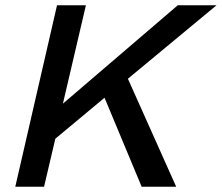

<svg xmlns="http://www.w3.org/2000/svg" viewBox="-20 -710 843 730"><path d="M38.1 0 196.8 -689.9H306.6L219.2 -315.9L655.8 -689.9H803.2L466.3 -410.6L649.9 0H518.6L377.4 -338.4L190.4 -182.6L147.5 0Z"/></svg>

Font: Acari Sans SemiBold
Style: Italic
Weight: 600
Italic angle: -13°
Designer: Alfredo Marco Pradil and Stefan Peev
Foundry: Hanken Design Co.
Version: Version 1.045;January 11, 2019;FontCreator 11.5.0.2425 64-bi